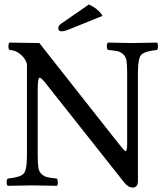

<svg xmlns="http://www.w3.org/2000/svg" viewBox="-20 -840 739 870"><path d="M382.8 -819.8Q425.8 -799.8 444.8 -768.1L300.8 -710Q272.9 -697.8 258.8 -698.2Q243.7 -698.2 244.1 -712.9Q244.1 -724.1 258.8 -733.9ZM556.2 -512.2Q556.2 -547.4 553 -565.7Q549.8 -584 537.8 -594.5Q525.9 -605 512.9 -607.9Q500 -610.8 469.2 -613.8Q464.4 -617.7 464.1 -629.9Q463.9 -642.1 469.2 -647Q557.1 -645 580.1 -645Q609.9 -645 691.9 -647Q695.8 -642.1 695.8 -630.1Q695.8 -618.2 691.9 -613.8Q635.7 -607.9 620.4 -592Q605 -576.2 605 -512.2V-21Q605 9.8 582 9.8Q560.1 9.8 542 -14.2L192.9 -455.1Q168 -488.3 159.2 -487.8Q151.4 -487.8 150.9 -439V-132.8Q150.9 -97.7 154.1 -79.3Q157.2 -61 169.2 -50.5Q181.2 -40 194.1 -37.1Q207 -34.2 237.8 -30.8Q241.7 -25.9 241.9 -13.9Q242.2 -2 237.8 2Q153.8 0 127 0Q101.1 0 15.1 2Q10.3 -2 10 -13.9Q9.8 -25.9 15.1 -30.8Q71.3 -36.6 86.7 -52.7Q102.1 -68.8 102.1 -132.8V-549.8Q97.2 -571.8 75.2 -591.8Q53.2 -611.8 22.9 -613.8Q18.1 -617.7 18.1 -629.9Q18.1 -642.1 22.9 -647L158.2 -645L501 -210Q543.9 -154.8 548.8 -154.8Q555.7 -154.8 556.2 -185.1Z"/></svg>

Font: Linux Libertine
Style: Regular
Weight: 400
Designer: Philipp H. Poll
Foundry: Philipp H. Poll
Version: Version 5.3.0 ; ttfautohint (v0.9)